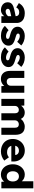

<svg xmlns="http://www.w3.org/2000/svg" viewBox="1806 -2586 791 4444"><g transform="rotate(90 2202.0 -364.5)"><path d="M267.8 -413.4Q228.2 -413.4 200.8 -398.1Q173.4 -382.8 152.6 -344.4L51.8 -405.4Q91 -473 149.8 -507.5Q208.6 -542 287.4 -542Q355.2 -542 405.6 -520.5Q456 -499 484 -456.5Q512 -414 512 -352.8V0H356.2V-325.8Q356.2 -367.2 332.5 -390.3Q308.8 -413.4 267.8 -413.4ZM33.2 -143Q33.2 -197.6 59.2 -229.3Q85.2 -261 133.3 -278.2Q181.4 -295.4 269.2 -313L433.2 -346.2L424.2 -243.8L274.2 -210.6Q244.2 -204.6 225.4 -197.7Q206.6 -190.8 195.4 -179.1Q184.2 -167.4 184.2 -150.4Q184.2 -128 201.4 -113.4Q218.6 -98.8 245.2 -98.8Q284 -98.8 317.3 -120.6Q350.6 -142.4 367.6 -177.6L392 -135.4Q363.6 -64.4 316.1 -27.2Q268.6 10 211.2 10Q161.2 10 120.5 -9.7Q79.8 -29.4 56.5 -64.2Q33.2 -99 33.2 -143Z M580.6 -82.2 679.4 -166.8Q708.8 -137.2 747.4 -122.3Q786 -107.4 823.6 -107.4Q841 -107.4 854.2 -112.4Q867.4 -117.4 874 -126.6Q880.6 -135.8 880.6 -148.6Q880.6 -168 863.4 -178.6Q854.6 -184.2 832.5 -191.3Q810.4 -198.4 778.8 -206.2Q685.2 -229.8 641.8 -273Q599.6 -315 599.6 -377.2Q599.6 -425.6 629.1 -463.1Q658.6 -500.6 707.3 -521.3Q756 -542 812.2 -542Q877.6 -542 934.4 -520.7Q991.2 -499.4 1033.4 -461.6L948 -366.6Q920.2 -392 883.5 -409.2Q846.8 -426.4 817.2 -426.4Q787.4 -426.4 772 -416.1Q756.6 -405.8 756.6 -386.2Q757.4 -364.8 778 -352.4Q789.6 -346.2 812.4 -338.4Q835.2 -330.6 870 -320.8Q917.8 -307.8 951.2 -291.1Q984.6 -274.4 1004.6 -253.2Q1037 -217.8 1037 -165.8Q1037 -115.4 1008.2 -75.4Q979.4 -35.4 928.4 -12.7Q877.4 10 814.6 10Q738.4 10 677.9 -14.5Q617.4 -39 580.6 -82.2Z M1076.6 -82.2 1175.4 -166.8Q1204.8 -137.2 1243.4 -122.3Q1282 -107.4 1319.6 -107.4Q1337 -107.4 1350.2 -112.4Q1363.4 -117.4 1370 -126.6Q1376.6 -135.8 1376.6 -148.6Q1376.6 -168 1359.4 -178.6Q1350.6 -184.2 1328.5 -191.3Q1306.4 -198.4 1274.8 -206.2Q1181.2 -229.8 1137.8 -273Q1095.6 -315 1095.6 -377.2Q1095.6 -425.6 1125.1 -463.1Q1154.6 -500.6 1203.3 -521.3Q1252 -542 1308.2 -542Q1373.6 -542 1430.4 -520.7Q1487.2 -499.4 1529.4 -461.6L1444 -366.6Q1416.2 -392 1379.5 -409.2Q1342.8 -426.4 1313.2 -426.4Q1283.4 -426.4 1268 -416.1Q1252.6 -405.8 1252.6 -386.2Q1253.4 -364.8 1274 -352.4Q1285.6 -346.2 1308.4 -338.4Q1331.2 -330.6 1366 -320.8Q1413.8 -307.8 1447.2 -291.1Q1480.6 -274.4 1500.6 -253.2Q1533 -217.8 1533 -165.8Q1533 -115.4 1504.2 -75.4Q1475.4 -35.4 1424.4 -12.7Q1373.4 10 1310.6 10Q1234.4 10 1173.9 -14.5Q1113.4 -39 1076.6 -82.2Z M1620.8 -203.4V-531H1783.8V-224.8Q1783.8 -177.4 1806.7 -150.9Q1829.6 -124.4 1870.8 -124.4Q1898 -124.4 1919.3 -135.8Q1940.6 -147.2 1952.5 -167.7Q1964.4 -188.2 1964.4 -213.8V-531H2127.4V0H1974.6L1967.4 -108.8L1997.4 -120.8Q1980.6 -63.8 1927.2 -26.6Q1873.8 10.6 1807.8 10.6Q1719.6 10.6 1670.2 -45.8Q1620.8 -102.2 1620.8 -203.4Z M2269 -531H2423.4L2428.2 -423.8H2406.8Q2422.2 -457.2 2449.9 -484Q2477.6 -510.8 2511.8 -526Q2546 -541.2 2579.4 -541.2Q2642 -541.2 2683.1 -512.9Q2724.2 -484.6 2744.6 -420L2719.6 -422.2L2727.2 -437.4Q2752.2 -484.6 2804.5 -512.9Q2856.8 -541.2 2910.2 -541.2Q3004.8 -541.2 3052.8 -486.1Q3100.8 -431 3100.8 -324V0H2937.4V-311.4Q2937.4 -358 2917.6 -381.1Q2897.8 -404.2 2859.4 -404.2Q2832.6 -404.2 2811.4 -392.8Q2790.2 -381.4 2778.1 -361.3Q2766 -341.2 2766 -316.4V0H2602.6V-312.2Q2602.6 -356.8 2582.4 -380.5Q2562.2 -404.2 2525.4 -404.2Q2498.6 -404.2 2477.6 -392.8Q2456.6 -381.4 2444.5 -361.5Q2432.4 -341.6 2432.4 -317.2V0H2269Z M3197 -263.6Q3197 -343.4 3231.8 -406.9Q3266.6 -470.4 3328.2 -506.4Q3389.8 -542.4 3466.8 -542.4Q3539.8 -542.4 3598.1 -507.4Q3656.4 -472.4 3688.3 -411.4Q3720.2 -350.4 3718.6 -273.6L3717.6 -230.8H3294.6L3271.6 -320.6H3585.4L3568 -301.8V-322.2Q3566.8 -346.4 3553.8 -365.7Q3540.8 -385 3518.7 -395.8Q3496.6 -406.6 3469.2 -406.6Q3430.2 -406.6 3403.4 -391.2Q3376.6 -375.8 3362.7 -346.8Q3348.8 -317.8 3348.8 -276Q3348.8 -232.8 3367.3 -200.4Q3385.8 -168 3420.9 -150Q3456 -132 3505 -132Q3539 -132 3565.3 -141.6Q3591.6 -151.2 3621.2 -175.2L3697.8 -67.4Q3650.6 -28.4 3597 -9.2Q3543.4 10 3487.2 10Q3400 10 3334.1 -24.9Q3268.2 -59.8 3232.6 -122Q3197 -184.2 3197 -263.6Z M3783 -265.4Q3783 -344.2 3814 -407.3Q3845 -470.4 3899.4 -506.2Q3953.8 -542 4022 -542Q4069.4 -542 4109.4 -523.5Q4149.4 -505 4174.7 -474Q4200 -443 4205.4 -407.2L4176.4 -398V-740H4340V0H4189L4179.4 -120.8L4202 -115.4Q4198.4 -82.6 4173.4 -53.5Q4148.4 -24.4 4108.4 -6.9Q4068.4 10.6 4020.2 10.6Q3952.8 10.6 3898.6 -24.9Q3844.4 -60.4 3813.7 -123.2Q3783 -186 3783 -265.4ZM4181 -265.4Q4181 -308.2 4166.5 -340.3Q4152 -372.4 4125.1 -389.6Q4098.2 -406.8 4062.4 -406.8Q4027.2 -406.8 4000.3 -389.6Q3973.4 -372.4 3958.9 -340.3Q3944.4 -308.2 3944.4 -265.4Q3944.4 -222.6 3958.9 -190.5Q3973.4 -158.4 4000.3 -141.2Q4027.2 -124 4062.4 -124Q4098.2 -124 4125.1 -141.2Q4152 -158.4 4166.5 -190.5Q4181 -222.6 4181 -265.4Z"/></g></svg>

Font: Easer Grotesk Variable
Style: Regular
Weight: 400
Designer: Boardeaser, Bonnie Shaver-Troup, Thomas Jockin
Foundry: Lexend
Version: Version 1.001;Glyphs 3.1.2 (3151)